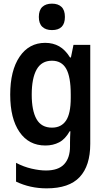

<svg xmlns="http://www.w3.org/2000/svg" viewBox="-20 -788 570 1053"><path d="M236 245Q145 245 68 208V105Q110 127 153.5 137Q197 147 232 147Q300 147 332 112.5Q364 78 364 15V-5Q364 -19 364.5 -36Q365 -53 366 -68H362Q338 -25 304.5 -7.5Q271 10 229 10Q138 10 87 -64Q36 -138 36 -269Q36 -401 87.5 -477Q139 -553 228 -553Q271 -553 304.5 -534Q338 -515 364 -473H369L383 -542H475V1Q475 121 417 183Q359 245 236 245ZM265 -88Q316 -88 342 -126.5Q368 -165 368 -251V-270Q368 -367 343 -411Q318 -455 265 -455Q208 -455 181 -407Q154 -359 154 -269Q154 -181 180.5 -134.5Q207 -88 265 -88ZM265 -623Q231 -623 212 -641Q193 -659 193 -695Q193 -732 212 -750Q231 -768 265 -768Q299 -768 317.5 -750Q336 -732 336 -695Q336 -623 265 -623Z"/></svg>

Font: Noto Sans Mono Condensed SemiBold
Style: Regular
Weight: 600
Width: 3
Designer: Monotype Design Team
Foundry: Monotype Imaging Inc.
Version: Version 2.014